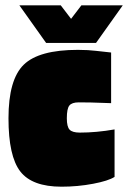

<svg xmlns="http://www.w3.org/2000/svg" viewBox="-20 -692 483 724"><path d="M412 -204V-25Q389 -10 331 1Q273 12 212 12Q101 12 56.5 -45.5Q12 -103 12 -246Q12 -392 69.5 -448Q127 -504 274 -504Q293 -504 311 -503Q329 -502 399 -494V-303Q354 -305 323.5 -305.5Q293 -306 277 -306Q251 -306 241.5 -294Q232 -282 232 -246Q232 -214 242.5 -203Q253 -192 281 -192Q312 -192 345 -195Q378 -198 412 -204ZM53 -672H209L248 -621L287 -672H443L342 -530H154Z"/></svg>

Font: Blinker Black
Style: Regular
Weight: 900
Designer: Juergen Huber
Foundry: supertype
Version: Version 1.017;hotconv 1.0.117;makeotfexe 2.5.65602